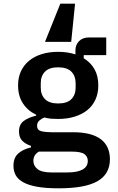

<svg xmlns="http://www.w3.org/2000/svg" viewBox="-20 -809 640 1041"><path d="M576 54Q576 135 508.5 173.5Q441 212 298 212Q228 212 181 203.5Q134 195 105.5 179Q77 163 65 140.5Q53 118 53 90Q53 47 78 24Q103 1 148 -10V-18Q118 -28 100.5 -46Q83 -64 83 -96Q83 -134 108.5 -153Q134 -172 176 -182V-187Q130 -209 104 -249Q78 -289 78 -346Q78 -389 93.5 -422.5Q109 -456 137.5 -479.5Q166 -503 206 -515.5Q246 -528 295 -528Q347 -528 389 -514V-536Q389 -566 408.5 -586Q428 -606 463 -606H556V-510H434V-493Q472 -470 492.5 -433.5Q513 -397 513 -346Q513 -303 497.5 -269Q482 -235 453.5 -212Q425 -189 384.5 -176.5Q344 -164 295 -164Q275 -164 256.5 -165.5Q238 -167 221 -172Q207 -167 194 -156Q181 -145 181 -127Q181 -103 204 -97.5Q227 -92 259 -92H376Q430 -92 468 -81.5Q506 -71 530 -51.5Q554 -32 565 -5Q576 22 576 54ZM456 63Q456 40 437.5 26.5Q419 13 369 13H191Q161 30 161 63Q161 90 183.5 108Q206 126 260 126H343Q456 126 456 63ZM295 -248Q344 -248 367 -271.5Q390 -295 390 -333V-359Q390 -397 367 -420.5Q344 -444 295 -444Q247 -444 224 -420.5Q201 -397 201 -359V-333Q201 -295 224 -271.5Q247 -248 295 -248ZM307 -789H387L366 -582H224Z"/></svg>

Font: IBM Plex Mono SemiBold
Style: Regular
Weight: 600
Monospace: yes
Designer: Mike Abbink, Paul van der Laan, Pieter van Rosmalen
Foundry: Bold Monday
Version: Version 2.3